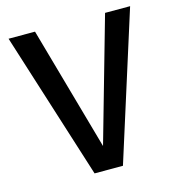

<svg xmlns="http://www.w3.org/2000/svg" viewBox="-106 -800 826 892"><g transform="rotate(-15 307.5 -354.0)"><path d="M310.3 -112.8 479.5 -707.7H600L375.9 0H239.5L15.4 -707.7H142.6Z"/></g></svg>

Font: Fira Code Medium
Style: Regular
Weight: 500
Designer: Carrois Corporate, Edenspiekermann AG, Nikita Prokopov
Foundry: Carrois Corporate, Edenspiekermann AG, Nikita Prokopov
Version: Version 6.002